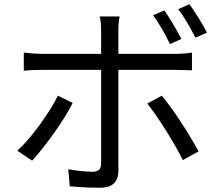

<svg xmlns="http://www.w3.org/2000/svg" viewBox="-20 -839 1040 902"><path d="M952.1 -685.5 898.4 -662.1Q852.5 -750 817.4 -795.9L870.1 -819.3Q920.9 -747.1 952.1 -685.5ZM832 -656.2 778.3 -631.8Q742.2 -708 699.2 -767.6L752 -790Q788.1 -739.3 832 -656.2ZM252 -389.6 321.3 -355.5Q291 -293.9 233.4 -213.4Q175.8 -132.8 130.9 -84L61.5 -130.9Q111.3 -176.8 166.5 -252.4Q221.7 -328.1 252 -389.6ZM800.8 -510.7H536.1V-37.1Q536.1 43 450.2 43Q377.9 43 307.6 36.1L300.8 -43.9Q365.2 -32.2 416 -32.2Q455.1 -32.2 455.1 -70.3V-510.7H176.8Q127.9 -510.7 91.8 -506.8V-591.8Q148.4 -585.9 176.8 -585.9H455.1V-691.4Q455.1 -738.3 448.2 -761.7H542Q536.1 -734.4 536.1 -691.4V-585.9H799.8Q843.8 -585.9 881.8 -591.8V-508.8Q827.1 -510.7 800.8 -510.7ZM671.9 -352.5 740.2 -389.6Q823.2 -288.1 913.1 -127.9L838.9 -86.9Q809.6 -146.5 759.8 -225.6Q710 -304.7 671.9 -352.5Z"/></svg>

Font: Nasu
Style: Regular
Weight: 400
Designer: Ryoko NISHIZUKA (kana &amp; ideographs); Paul D. Hunt (Latin, Greek &amp; Cyrillic); Wenlong ZHANG (bopomofo); Sandoll C
Version: Version 2014.1215